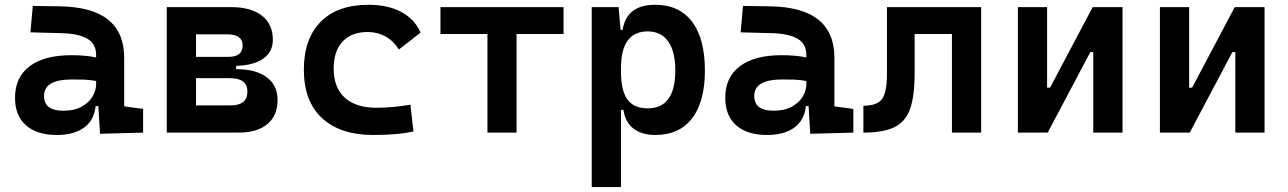

<svg xmlns="http://www.w3.org/2000/svg" viewBox="-20 -547 5313 792"><path d="M392.6 4.9 385.7 -109.4H374.5Q368.2 -49.8 325.9 -20Q283.7 9.8 214.4 9.8Q132.3 9.8 87.2 -30Q42 -69.8 42 -143.6Q42 -228.5 102.5 -273.9Q163.1 -319.3 273.9 -319.3Q333 -319.3 376.5 -310.1V-320.3Q376.5 -365.7 340.8 -387Q305.2 -408.2 234.4 -410.2L105.5 -413.6L115.2 -522.5L224.6 -521Q360.4 -519 426.3 -465.6Q492.2 -412.1 492.2 -309.6V-108.4L570.3 -97.7V0ZM376.5 -212.9Q350.1 -217.8 326.4 -218.5Q302.7 -219.2 276.9 -219.2Q161.6 -219.2 161.6 -151.4Q161.6 -90.3 240.7 -90.3Q286.1 -90.3 316.2 -106.7Q346.2 -123 361.3 -148.2Q376.5 -173.3 376.5 -200.2Z M668 0V-517.6H933.6Q1015.6 -517.6 1060.5 -482.4Q1105.5 -447.3 1105.5 -382.8Q1105.5 -333 1065.9 -305.2Q1026.4 -277.3 954.1 -275.4V-261.7Q1035.6 -261.7 1080.3 -228.3Q1125 -194.8 1125 -134.8Q1125 -70.3 1083 -35.2Q1041 0 963.9 0ZM788.6 -112.3H931.6Q1000.5 -112.3 1000.5 -169.4Q1000.5 -224.6 928.2 -224.6H788.6ZM788.6 -312.5H921.9Q981 -312.5 981 -358.9Q981 -405.3 918.5 -405.3H788.6Z M1521 9.8Q1383.3 9.8 1308.3 -59.8Q1233.4 -129.4 1233.4 -259.8Q1233.4 -386.7 1302.7 -457Q1372.1 -527.3 1501 -527.3Q1579.6 -527.3 1635.3 -497.6Q1690.9 -467.8 1714.8 -412.6L1625.5 -342.8Q1604 -377.4 1570.6 -396.2Q1537.1 -415 1497.1 -415Q1430.7 -415 1393.6 -376Q1356.4 -336.9 1356.4 -264.6Q1356.4 -185.5 1402.3 -144Q1448.2 -102.5 1532.7 -102.5Q1568.4 -102.5 1603.8 -106Q1639.2 -109.4 1672.9 -115.2L1685.5 -4.9Q1645.5 3.9 1603.5 6.8Q1561.5 9.8 1521 9.8Z M1990.7 0V-406.7H1796.9V-517.6H2304.7V-406.7H2110.8V0Z M2420.9 224.6V-517.6H2531.7L2540 -423.8H2548.3Q2564.9 -527.3 2682.6 -527.3Q2781.7 -527.3 2834.7 -457.5Q2887.7 -387.7 2887.7 -256.3Q2887.7 -127 2834.7 -58.6Q2781.7 9.8 2683.1 9.8Q2627 9.8 2592.8 -16.8Q2558.6 -43.5 2551.8 -93.8H2541.5V224.6ZM2541.5 -251.5Q2541.5 -174.3 2567.6 -137.2Q2593.8 -100.1 2651.9 -100.1Q2765.6 -100.1 2765.6 -256.3Q2765.6 -334.5 2736.3 -376Q2707 -417.5 2651.9 -417.5Q2541.5 -417.5 2541.5 -265.6Z M3322.3 4.9 3315.4 -109.4H3304.2Q3297.9 -49.8 3255.6 -20Q3213.4 9.8 3144 9.8Q3062 9.8 3016.8 -30Q2971.7 -69.8 2971.7 -143.6Q2971.7 -228.5 3032.2 -273.9Q3092.8 -319.3 3203.6 -319.3Q3262.7 -319.3 3306.2 -310.1V-320.3Q3306.2 -365.7 3270.5 -387Q3234.9 -408.2 3164.1 -410.2L3035.2 -413.6L3044.9 -522.5L3154.3 -521Q3290 -519 3356 -465.6Q3421.9 -412.1 3421.9 -309.6V-108.4L3500 -97.7V0ZM3306.2 -212.9Q3279.8 -217.8 3256.1 -218.5Q3232.4 -219.2 3206.5 -219.2Q3091.3 -219.2 3091.3 -151.4Q3091.3 -90.3 3170.4 -90.3Q3215.8 -90.3 3245.8 -106.7Q3275.9 -123 3291 -148.2Q3306.2 -173.3 3306.2 -200.2Z M3541.5 0V-110.8Q3597.7 -110.8 3618.2 -138.4Q3638.7 -166 3638.7 -241.2V-517.6H4027.3V0H3906.7V-406.7H3752.9V-244.6Q3752.9 -150.4 3733.9 -97.2Q3714.8 -43.9 3668.7 -22Q3622.6 0 3541.5 0Z M4178.7 0V-517.6H4299.3V-185.5H4311.5L4487.3 -517.6H4610.4V0H4489.7V-332H4477.5L4301.8 0Z M4764.6 0V-517.6H4885.3V-185.5H4897.5L5073.2 -517.6H5196.3V0H5075.7V-332H5063.5L4887.7 0Z"/></svg>

Font: Cascadia Mono PL SemiBold
Style: Regular
Weight: 600
Monospace: yes
Designer: Aaron Bell
Foundry: Saja Typeworks
Version: Version 2404.023; ttfautohint (v1.8.4)